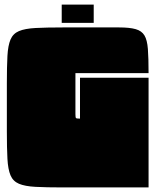

<svg xmlns="http://www.w3.org/2000/svg" viewBox="-20 -820 680 840"><path d="M385 -700Q456 -700 501.5 -700Q547 -700 573.5 -692.5Q600 -685 612 -665Q624 -645 627 -605.5Q630 -566 630 -500H310V-321Q310 -306 312.5 -303.5Q315 -301 330 -301V-480H630V0H255Q182 0 135.5 -2.5Q89 -5 63 -16Q37 -27 26 -53Q15 -79 12.5 -125.5Q10 -172 10 -245V-455Q10 -529 12.5 -575Q15 -621 26 -647Q37 -673 63 -684Q89 -695 135.5 -697.5Q182 -700 255 -700ZM250 -800H390V-720H250Z"/></svg>

Font: Badeen Display
Style: Regular
Weight: 400
Version: Version 1.000; ttfautohint (v1.8.4.7-5d5b)